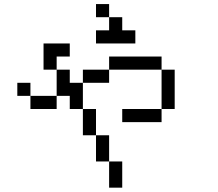

<svg xmlns="http://www.w3.org/2000/svg" viewBox="-20 -832 1040 915"><path d="M312.5 -562.5V-625H187.5Q187.5 -625 187.5 -500H250Q250 -500 250 -375H125V-312.5H250V-375H312.5V-312.5H375Q375 -312.5 375 -187.5H437.5Q437.5 -187.5 437.5 -62.5H500Q500 -62.5 500 62.5H562.5Q562.5 62.5 562.5 -62.5H500Q500 -62.5 500 -187.5H437.5Q437.5 -187.5 437.5 -312.5H375Q375 -312.5 375 -437.5H312.5V-500H250V-562.5ZM625 -625V-687.5H562.5V-750H500V-687.5H437.5V-625ZM750 -312.5H562.5V-250H750ZM750 -312.5H812.5V-500H750ZM125 -375V-437.5H62.5V-375ZM375 -437.5H500V-500H375ZM500 -500H750V-562.5H500ZM500 -750V-812.5H437.5V-750Z"/></svg>

Font: Unifont
Style: Regular
Weight: 500
Version: Version 15.1.04